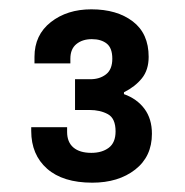

<svg xmlns="http://www.w3.org/2000/svg" viewBox="-20 -820 397 412"><path d="M178 -428Q115 -428 81 -458Q47 -488 47 -539V-547H124V-537Q124 -515 137.5 -503.5Q151 -492 176 -492Q199 -492 213.5 -503Q228 -514 228 -538Q228 -566 211.5 -575Q195 -584 172 -584H141V-650H174Q194 -650 207.5 -660.5Q221 -671 221 -694Q221 -717 209 -726.5Q197 -736 177 -736Q157 -736 144 -725.5Q131 -715 131 -694V-684H54V-698Q54 -745 89 -772.5Q124 -800 176 -800Q231 -800 265 -774Q299 -748 299 -698Q299 -670 284.5 -652Q270 -634 246 -622V-618Q274 -608 290 -586.5Q306 -565 306 -533Q306 -484 270 -456Q234 -428 178 -428Z"/></svg>

Font: Archivo Variable SemiBold
Style: Regular
Weight: 600
Designer: Hector Gatti
Foundry: Omnibus-Type
Version: Version 2.001